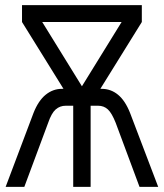

<svg xmlns="http://www.w3.org/2000/svg" viewBox="-20 -730 640 750"><path d="M2 0 111 -289Q130 -337 158.5 -360Q187 -383 222 -383H228L66 -644V-710H534V-644L372 -383H377Q413 -383 441 -360Q469 -337 488 -289L598 0H525L432 -250Q417 -288 401.5 -302.5Q386 -317 363 -317H334V0H266V-317H237Q214 -317 197.5 -302.5Q181 -288 168 -250L75 0ZM145 -644 300 -393 455 -644Z"/></svg>

Font: Geist Mono Light
Style: Regular
Weight: 300
Monospace: yes
Designer: Basement.studio, Andrés Briganti, Mateo Zaragoza
Foundry: Basement.studio, Vercel, Andrés Briganti, Guido Ferreyra, Mateo Zaragoza
Version: Version 1.500; ttfautohint (v1.8.4.7-5d5b)